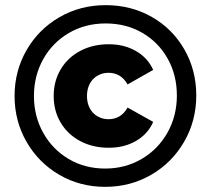

<svg xmlns="http://www.w3.org/2000/svg" viewBox="-20 -723 819 746"><path d="M36.6 -350Q36.6 -447 83.1 -528Q129.6 -609 210.6 -656Q291.6 -703 390.6 -703Q489.6 -703 570.1 -657Q650.6 -611 696.6 -530.5Q742.6 -450 742.6 -352Q742.6 -254 695.6 -172.5Q648.6 -91 567.6 -44Q486.6 3 388.6 3Q290.6 3 210.1 -44Q129.6 -91 83.1 -172Q36.6 -253 36.6 -350ZM667.2 -352Q667.2 -431.1 631.5 -495.1Q595.7 -559.1 532.8 -595.5Q469.9 -631.9 390.6 -631.9Q311.1 -631.9 247.4 -594.7Q183.8 -557.4 147.8 -492.9Q111.9 -428.3 111.9 -349.9Q111.9 -271.6 147.8 -207.1Q183.8 -142.6 246.7 -105.3Q309.7 -68.1 388.6 -68.1Q466.9 -68.1 530.6 -105.5Q594.3 -142.9 630.8 -207.9Q667.2 -272.8 667.2 -352ZM188.6 -350Q188.6 -408 215.9 -453.7Q243.1 -499.5 292 -525.3Q340.8 -551.1 402.3 -551.1Q463 -551.1 508.8 -524.4Q554.6 -497.8 575.2 -451.4L475.7 -394.9Q462.7 -418.1 443.8 -429.2Q425 -440.2 401.3 -440.2Q378.6 -440.2 359.2 -429.2Q339.9 -418.2 328.9 -397.7Q317.9 -377.3 317.9 -350Q317.9 -322.7 328.9 -302.3Q339.9 -281.8 359.2 -270.8Q378.6 -259.8 401.3 -259.8Q425 -259.8 443.8 -270.8Q462.7 -281.9 475.7 -305.1L575.2 -249.4Q554.6 -202.2 508.8 -175.6Q463 -148.9 402.3 -148.9Q340.8 -148.9 292 -174.7Q243.1 -200.5 215.9 -246.3Q188.6 -292 188.6 -350Z"/></svg>

Font: iiserrat Thin
Style: Regular
Weight: 100
Designer: Akira Ohta
Foundry: Akira Ohta
Version: Version 1.200;Glyphs 3.3.1 (3343)